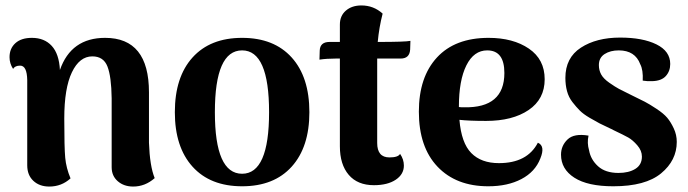

<svg xmlns="http://www.w3.org/2000/svg" viewBox="-20 -670 2528 705"><path d="M527 -146Q530 -60 548 -16Q513 15 469 15Q435 15 412.5 -4.5Q390 -24 390 -56V-309Q389 -389 374.5 -426Q360 -463 319 -463Q272 -463 244 -404.5Q216 -346 216 -235Q216 -128 219.5 -90.5Q223 -53 239 -15Q206 15 161 15Q125 15 102.5 -6Q80 -27 80 -63V-376Q79 -429 54 -429Q35 -429 28 -417Q15 -437 15 -460Q15 -492 36.5 -511.5Q58 -531 97 -531Q143 -531 170 -501.5Q197 -472 200 -413Q241 -531 366 -531Q527 -531 527 -331Z M622 -258Q622 -387 687 -459Q752 -531 869 -531Q986 -531 1051 -459Q1116 -387 1116 -258Q1116 -130 1051 -58Q986 14 869 14Q752 14 687 -58Q622 -130 622 -258ZM869 -32Q968 -32 968 -258Q968 -485 869 -485Q769 -485 769 -258Q769 -32 869 -32Z M1367 -516Q1469 -516 1487 -520L1486 -488Q1484 -455 1451 -455H1365V-426V-145Q1365 -92 1410 -92Q1442 -92 1449 -105Q1463 -85 1463 -62Q1463 -30 1433 -10Q1403 10 1353 10Q1293 10 1260.5 -28Q1228 -66 1228 -133V-455H1213Q1179 -455 1153 -451L1154 -484Q1155 -516 1190 -516H1228V-580Q1228 -612 1250 -631Q1272 -650 1307 -650Q1352 -650 1385 -620Q1372 -570 1367 -516Z M1955 -146Q1983 -134 1964 -88Q1945 -39 1894.5 -12.5Q1844 14 1773 14Q1655 14 1586.5 -58Q1518 -130 1518 -260Q1518 -387 1584.5 -459Q1651 -531 1774 -531Q1864 -531 1922 -491.5Q1980 -452 1980 -379Q1980 -306 1921 -266Q1862 -226 1765 -226Q1702 -226 1667 -230Q1674 -145 1710.5 -108Q1747 -71 1812 -71Q1916 -71 1955 -146ZM1769 -485Q1720 -485 1692.5 -430Q1665 -375 1665 -278V-277Q1671 -276 1684 -276Q1832 -273 1832 -402Q1832 -485 1769 -485Z M2232 14Q2138 14 2089 -17.5Q2040 -49 2040 -102Q2040 -135 2064 -158Q2088 -181 2141 -172Q2135 -145 2143 -118Q2149 -84 2176 -59.5Q2203 -35 2251 -35Q2289 -35 2313 -50Q2337 -65 2337 -95Q2337 -117 2320 -136.5Q2303 -156 2287 -165Q2271 -174 2233 -192Q2231 -193 2229.5 -194Q2228 -195 2225.5 -196Q2223 -197 2221 -198Q2195 -210 2181.5 -217Q2168 -224 2145 -237.5Q2122 -251 2109 -264Q2096 -277 2082 -295Q2068 -313 2062 -335.5Q2056 -358 2056 -384Q2056 -458 2113 -495Q2170 -532 2257 -532Q2340 -532 2390.5 -507Q2441 -482 2441 -435Q2441 -409 2425 -391Q2409 -373 2375 -372Q2358 -371 2340 -374Q2342 -413 2331 -434Q2312 -485 2252 -485Q2221 -485 2200 -471.5Q2179 -458 2179 -431Q2179 -412 2187.5 -396.5Q2196 -381 2217.5 -366Q2239 -351 2253 -343.5Q2267 -336 2300 -320Q2331 -305 2347.5 -296.5Q2364 -288 2390.5 -270.5Q2417 -253 2430 -237.5Q2443 -222 2454 -198.5Q2465 -175 2465 -149Q2465 -81 2407.5 -33.5Q2350 14 2232 14Z"/></svg>

Font: Arima Koshi Bold
Style: Regular
Weight: 700
Designer: Joana Correia and Natanael Gama
Foundry: NDISCOVER
Version: Version 1.019;PS 001.019;hotconv 1.0.88;makeotf.lib2.5.64775